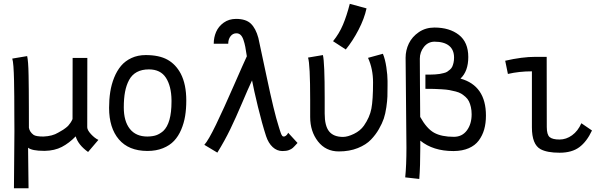

<svg xmlns="http://www.w3.org/2000/svg" viewBox="-20 -793 3145 1008"><path d="M442.4 4.9Q390.1 -32.7 377.4 -77.1Q342.8 -41.5 304.7 -21.7Q266.6 -2 215.8 -1H211.4Q147.9 -1 127.4 -17.6L129.9 195.3H53.2L55.7 -104.5Q55.2 -133.8 55.2 -189Q55.2 -244.1 54.9 -284.7Q54.7 -325.2 53.7 -369.9Q52.7 -414.6 50.5 -444.1Q48.3 -473.6 44.4 -485.4L122.6 -498.5Q125.5 -485.8 127.4 -461.7Q129.4 -437.5 130.1 -395.8Q130.9 -354 131.1 -321.3Q131.3 -288.6 131.6 -223.4Q131.8 -158.2 131.8 -122.1Q135.7 -100.1 156.2 -85Q168.5 -76.2 208 -76.2Q255.4 -78.1 285.6 -96.7Q287.1 -97.7 297.4 -103.5Q307.6 -109.4 311.5 -111.8Q315.4 -114.3 324.5 -121.1Q333.5 -127.9 338.6 -133.5Q343.8 -139.2 350.1 -148.4Q356.4 -157.7 360.8 -168L361.3 -488.8H438.5L438 -125Q438 -109.9 457.8 -88.6Q477.5 -67.4 496.6 -58.6Z M752.9 -0.5Q655.3 -1 604 -61.3Q552.7 -121.6 552.7 -226.6Q552.7 -271 558.8 -310.3Q564.9 -349.6 579.3 -385.5Q593.8 -421.4 615.5 -447.3Q637.2 -473.1 670.4 -488.5Q703.6 -503.9 745.1 -503.9Q815.4 -503.9 859.1 -479.7Q902.8 -455.6 929.2 -405.8Q958 -350.1 958 -265.1Q958 -221.2 951.9 -183.8Q945.8 -146.5 931.2 -112.1Q916.5 -77.6 893.8 -53.5Q871.1 -29.3 835.4 -14.9Q799.8 -0.5 753.9 -0.5ZM836.9 -105Q880.4 -146 880.4 -258.8V-267.6Q879.4 -340.8 851.1 -384.8Q822.8 -428.7 761.7 -428.7Q724.6 -428.7 698.5 -414.6Q672.4 -400.4 657.7 -373Q643.1 -345.7 636.5 -310.8Q629.9 -275.9 629.9 -229Q629.9 -156.7 661.6 -116.5Q693.4 -76.2 753.9 -76.2Q781.7 -76.7 800 -83Q818.4 -89.4 836.9 -105Z M1121.1 8.3 1052.7 -32.7Q1073.7 -55.2 1114.3 -139.2Q1154.8 -223.1 1207.3 -343.3Q1259.8 -463.4 1275.9 -497.6Q1271.5 -527.8 1267.8 -546.9Q1264.2 -565.9 1258.1 -583.7Q1252 -601.6 1242.9 -609.9Q1233.9 -618.2 1221.2 -618.2Q1202.1 -618.2 1190.2 -602.5Q1178.2 -586.9 1178.2 -563.5H1102.1Q1102.1 -596.2 1114.5 -625.2Q1127 -654.3 1154.5 -674.1Q1182.1 -693.8 1219.2 -693.8Q1271 -693.8 1296.9 -668.9Q1322.8 -644 1336.4 -593.8Q1339.8 -580.6 1379.6 -391.4Q1419.4 -202.1 1442.9 -129.9Q1444.3 -124.5 1447 -116.5Q1449.7 -108.4 1450.9 -104.5Q1452.1 -100.6 1454.1 -95Q1456.1 -89.4 1457.5 -86.7Q1459 -84 1460.9 -81.1Q1462.9 -78.1 1465.3 -77.1Q1467.8 -76.2 1470.2 -76.2Q1476.1 -76.2 1481.7 -81.1Q1487.3 -85.9 1490.2 -90.8L1492.7 -96.2L1542 -42.5Q1524.4 -22.9 1517.1 -16.4Q1509.8 -9.8 1496.6 -4.9Q1483.4 0 1462.9 0Q1434.1 0 1411.6 -20.8Q1389.2 -41.5 1377 -78.1Q1356 -142.6 1334.2 -232.2Q1312.5 -321.8 1303.2 -371.1Q1282.2 -326.2 1250 -250.2Q1217.8 -174.3 1189 -114.7Q1160.2 -55.2 1121.1 8.3Z M1728.5 -576.7Q1760.7 -616.2 1780.5 -663.1Q1800.3 -710 1816.4 -772.9L1904.3 -749Q1892.6 -694.8 1862.3 -636.5Q1832 -578.1 1795.4 -533.2ZM1608.4 -178.7Q1608.4 -178.7 1608.4 -268.1Q1608.4 -456.5 1597.2 -490.7L1675.3 -503.9Q1684.6 -464.8 1684.6 -279.8Q1684.6 -279.8 1684.6 -196.3Q1684.6 -131.8 1708 -103Q1731.4 -74.2 1780.8 -74.2Q1805.2 -74.2 1838.4 -90.3Q1871.6 -106.4 1890.6 -133.3Q1920.9 -176.8 1929.7 -222.2Q1938.5 -267.6 1938.5 -360.4Q1938.5 -431.6 1912.1 -489.3L1990.2 -510.7Q2002 -482.9 2008.3 -440.4Q2014.6 -397.9 2014.6 -368.2V-362.3V-344.2Q2014.6 -308.6 2013.9 -286.4Q2013.2 -264.2 2008.3 -230Q2003.4 -195.8 1994.9 -170.4Q1986.3 -145 1969.2 -115.2Q1952.1 -85.4 1927.7 -60.1Q1902.3 -33.2 1858.4 -15.6Q1814.5 2 1758.8 2Q1690.4 2 1649.4 -50.5Q1608.4 -103 1608.4 -178.7Z M2362.8 -74.7Q2406.2 -74.7 2431.2 -108.4Q2456.1 -142.1 2456.1 -192.9Q2456.1 -213.9 2452.1 -231Q2448.2 -248 2441.9 -261Q2435.5 -273.9 2424.1 -284.2Q2412.6 -294.4 2401.4 -301.3Q2390.1 -308.1 2372.3 -312.7Q2354.5 -317.4 2339.1 -320.1Q2323.7 -322.8 2300.5 -324.2Q2277.3 -325.7 2259 -326.2Q2240.7 -326.7 2213.4 -326.7V-401.4Q2231 -401.4 2240 -401.4Q2249 -401.4 2264.6 -402.3Q2280.3 -403.3 2288.3 -404.8Q2296.4 -406.2 2308.8 -409.2Q2321.3 -412.1 2327.9 -416.5Q2334.5 -420.9 2342.5 -427.7Q2350.6 -434.6 2354.5 -443.4Q2358.4 -452.1 2361.1 -464.1Q2363.8 -476.1 2363.8 -490.7Q2363.8 -531.7 2337.4 -553Q2311 -574.2 2260.7 -574.2Q2227.1 -573.7 2205.6 -546.6Q2184.1 -519.5 2184.1 -484.9Q2184.1 -460.9 2184.8 -350.3Q2185.5 -239.7 2186 -179.2Q2220.2 -117.7 2259 -96.2Q2297.9 -74.7 2362.8 -74.7ZM2186.5 -54.7V-19Q2186.5 81.5 2181.2 146.5L2107.4 138.2Q2113.8 74.7 2113.8 -18.1Q2113.8 -64.5 2111.6 -256.3Q2109.4 -448.2 2109.4 -489.7Q2109.4 -529.3 2126.5 -564.7Q2143.6 -600.1 2179 -624.3Q2214.4 -648.4 2260.7 -648.4Q2339.8 -648.4 2389.2 -609.9Q2438.5 -571.3 2438.5 -493.7Q2438.5 -418.9 2397.5 -380.4Q2531.2 -343.3 2531.2 -186Q2531.2 -146 2522 -113.5Q2512.7 -81.1 2493.4 -55.2Q2474.1 -29.3 2440.9 -14.9Q2407.7 -0.5 2362.8 0H2359.4Q2253.9 0 2186.5 -54.7Z M2791.5 -494.6H2850.1Q2850.1 -494.6 2850.6 -126.5Q2850.6 -85.9 2865.7 -73.2Q2880.9 -60.5 2917.5 -60.5Q2952.6 -60.5 2983.4 -82.8Q3014.2 -105 3032.2 -146L3087.9 -107.9Q3060.5 -49.3 3021.5 -20.3Q2982.4 8.8 2918 8.8Q2852.1 8.8 2817.9 -9.8Q2772.5 -34.7 2772.5 -124.5V-418.5Q2705.6 -418.5 2646.5 -404.8L2632.3 -474.1Q2720.7 -494.6 2791.5 -494.6Z"/></svg>

Font: FantasqueSansM Nerd Font
Style: Regular
Weight: 400
Monospace: yes
Designer: Jany Belluz
Version: Version 1.8.0 ; ttfautohint (v1.8.2);Nerd Fonts 3.4.0